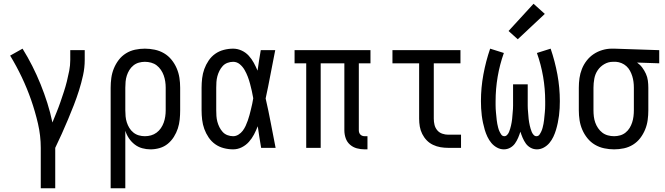

<svg xmlns="http://www.w3.org/2000/svg" viewBox="-20 -787 3540 1022"><path d="M197 215V0Q197 -65 182 -129.5Q167 -194 145.5 -255.5Q124 -317 96 -376Q68 -435 34 -491L100 -528Q128 -483 152 -435.5Q176 -388 196 -338.5Q216 -289 232 -238.5Q248 -188 259 -135Q270 -162 281 -189Q292 -216 301.5 -243.5Q311 -271 320 -298.5Q329 -326 336 -354Q343 -382 348.5 -410.5Q354 -439 354 -468V-520H431V-468Q431 -427 422 -386Q413 -345 400.5 -305.5Q388 -266 373 -227.5Q358 -189 342 -151Q326 -113 309 -75Q292 -37 274 0V215Z M569 215V-320Q569 -346 572.5 -372Q576 -398 586 -422.5Q596 -447 612 -468Q628 -489 650.5 -503Q673 -517 699 -522.5Q725 -528 751 -528Q777 -528 803.5 -522.5Q830 -517 853 -503.5Q876 -490 893 -469Q910 -448 920.5 -423.5Q931 -399 935 -373Q939 -347 939 -320V-200Q939 -175 936.5 -150.5Q934 -126 926.5 -103Q919 -80 905.5 -58.5Q892 -37 873 -21.5Q854 -6 830 1Q806 8 781 8Q759 8 737 2Q715 -4 697 -18Q679 -32 666.5 -50.5Q654 -69 647 -91V215ZM751 -62Q768 -62 784 -66.5Q800 -71 813.5 -81Q827 -91 836.5 -105Q846 -119 851.5 -134.5Q857 -150 859.5 -166.5Q862 -183 862 -200V-320Q862 -337 859.5 -353.5Q857 -370 851.5 -385.5Q846 -401 836.5 -415Q827 -429 814 -439Q801 -449 784.5 -453.5Q768 -458 751 -458Q735 -458 719 -453.5Q703 -449 690 -438.5Q677 -428 668.5 -414Q660 -400 655 -384.5Q650 -369 648.5 -352.5Q647 -336 647 -320V-200Q647 -184 648.5 -167.5Q650 -151 655 -135.5Q660 -120 668.5 -106Q677 -92 690 -81.5Q703 -71 719 -66.5Q735 -62 751 -62Z M1221 8Q1196 8 1171 1.5Q1146 -5 1125.5 -19.5Q1105 -34 1090.5 -55.5Q1076 -77 1067.5 -100.5Q1059 -124 1056 -149.5Q1053 -175 1053 -200V-320Q1053 -345 1056 -370.5Q1059 -396 1067.5 -419.5Q1076 -443 1090.5 -464.5Q1105 -486 1125.5 -500.5Q1146 -515 1171 -521.5Q1196 -528 1221 -528Q1244 -528 1266 -518Q1288 -508 1304 -490.5Q1320 -473 1331 -452.5Q1342 -432 1351 -411Q1355 -438 1359 -465.5Q1363 -493 1368 -520H1445Q1432 -456 1420 -391.5Q1408 -327 1394 -263Q1409 -198 1421.5 -132Q1434 -66 1447 0H1370Q1365 -29 1360.5 -57.5Q1356 -86 1352 -115Q1343 -92 1332 -71Q1321 -50 1305 -32Q1289 -14 1267 -3Q1245 8 1221 8ZM1221 -62Q1236 -62 1249.5 -70.5Q1263 -79 1272 -91Q1281 -103 1287.5 -117Q1294 -131 1299 -145.5Q1304 -160 1308 -174.5Q1312 -189 1315.5 -204Q1319 -219 1322.5 -234Q1326 -249 1328 -264Q1325 -283 1320.5 -302.5Q1316 -322 1311 -341Q1306 -360 1299 -378.5Q1292 -397 1282 -414.5Q1272 -432 1256.5 -445Q1241 -458 1221 -458Q1206 -458 1191 -452.5Q1176 -447 1165.5 -435.5Q1155 -424 1148 -410Q1141 -396 1137 -381Q1133 -366 1132 -350.5Q1131 -335 1131 -320V-200Q1131 -185 1132 -169.5Q1133 -154 1137 -139Q1141 -124 1148 -110Q1155 -96 1165.5 -84.5Q1176 -73 1191 -67.5Q1206 -62 1221 -62Z M1921 8Q1900 8 1879.5 2.5Q1859 -3 1843 -17Q1827 -31 1820 -51.5Q1813 -72 1813 -93V-450H1687V0H1610V-450H1548V-520H1952V-450H1890V-93Q1890 -87 1892 -81Q1894 -75 1898.5 -70.5Q1903 -66 1909 -64Q1915 -62 1921 -62H1936V8Z M2366 0Q2345 0 2324.5 -3.5Q2304 -7 2285 -16Q2266 -25 2251.5 -40Q2237 -55 2227.5 -74Q2218 -93 2214.5 -113.5Q2211 -134 2211 -155V-450H2069V-520H2431V-450H2289V-155Q2289 -138 2293 -122Q2297 -106 2307.5 -93.5Q2318 -81 2334 -75.5Q2350 -70 2366 -70H2434V0Z M2838 8Q2820 8 2804.5 -0.5Q2789 -9 2779 -23Q2769 -37 2762 -53.5Q2755 -70 2750 -86Q2745 -70 2738 -53.5Q2731 -37 2721 -23Q2711 -9 2695.5 -0.5Q2680 8 2662 8Q2643 8 2625.5 -1.5Q2608 -11 2595.5 -26Q2583 -41 2574.5 -59Q2566 -77 2560.5 -95.5Q2555 -114 2551 -133Q2547 -152 2544.5 -171.5Q2542 -191 2541 -210.5Q2540 -230 2540 -249Q2540 -320 2553 -390.5Q2566 -461 2589 -528L2662 -505Q2640 -443 2629 -378.5Q2618 -314 2618 -248Q2618 -238 2618 -228Q2618 -218 2618.5 -208Q2619 -198 2620 -188Q2621 -178 2622 -168Q2623 -158 2624 -148Q2625 -138 2627 -128Q2629 -118 2631.5 -108Q2634 -98 2638 -89Q2642 -80 2648 -71Q2654 -62 2665 -62Q2673 -62 2679.5 -69Q2686 -76 2689.5 -84.5Q2693 -93 2695.5 -101.5Q2698 -110 2700 -118.5Q2702 -127 2703.5 -136Q2705 -145 2706 -153.5Q2707 -162 2707.5 -171Q2708 -180 2709 -189Q2710 -198 2710.5 -207Q2711 -216 2711 -224.5Q2711 -233 2711 -242Q2711 -251 2711 -260V-338H2789V-260Q2789 -251 2789 -242Q2789 -233 2789 -224.5Q2789 -216 2789.5 -207Q2790 -198 2791 -189Q2792 -180 2792.5 -171Q2793 -162 2794 -153.5Q2795 -145 2796.5 -136Q2798 -127 2800 -118.5Q2802 -110 2804.5 -101.5Q2807 -93 2810.5 -84.5Q2814 -76 2820.5 -69Q2827 -62 2835 -62Q2846 -62 2852 -71Q2858 -80 2862 -89Q2866 -98 2868.5 -108Q2871 -118 2873 -128Q2875 -138 2876 -148Q2877 -158 2878 -168Q2879 -178 2880 -188Q2881 -198 2881.5 -208Q2882 -218 2882 -228Q2882 -238 2882 -248Q2882 -314 2871 -378.5Q2860 -443 2838 -505L2911 -528Q2934 -461 2947 -390.5Q2960 -320 2960 -249Q2960 -230 2959 -210.5Q2958 -191 2955.5 -171.5Q2953 -152 2949 -133Q2945 -114 2939.5 -95.5Q2934 -77 2925.5 -59Q2917 -41 2904.5 -26Q2892 -11 2874.5 -1.5Q2857 8 2838 8ZM2736 -578 2687 -622 2820 -767 2880 -713Z M3249 8Q3223 8 3196.5 2.5Q3170 -3 3147 -16.5Q3124 -30 3107 -51Q3090 -72 3079.5 -96.5Q3069 -121 3065 -147Q3061 -173 3061 -200V-320Q3061 -346 3064.5 -371Q3068 -396 3077.5 -420Q3087 -444 3103 -464.5Q3119 -485 3140 -499Q3161 -513 3186 -520.5Q3211 -528 3236 -528Q3240 -528 3243.5 -528Q3247 -528 3250 -528L3489 -520V-450L3371 -454Q3387 -443 3398.5 -427.5Q3410 -412 3418 -394.5Q3426 -377 3428.5 -358Q3431 -339 3431 -320V-200Q3431 -174 3427.5 -148Q3424 -122 3414 -97.5Q3404 -73 3388 -52Q3372 -31 3349.5 -17Q3327 -3 3301 2.5Q3275 8 3249 8ZM3249 -62Q3265 -62 3281 -66.5Q3297 -71 3310 -81.5Q3323 -92 3331.5 -106Q3340 -120 3345 -135.5Q3350 -151 3352 -167.5Q3354 -184 3354 -200V-320Q3354 -336 3352 -351.5Q3350 -367 3345.5 -381.5Q3341 -396 3333.5 -410Q3326 -424 3314.5 -434.5Q3303 -445 3288.5 -451Q3274 -457 3259 -458H3250Q3248 -458 3246 -458Q3244 -458 3242 -458Q3218 -458 3196.5 -445.5Q3175 -433 3161.5 -413Q3148 -393 3143.5 -368.5Q3139 -344 3139 -320V-200Q3139 -183 3141 -166.5Q3143 -150 3148.5 -134.5Q3154 -119 3163.5 -105Q3173 -91 3186 -81Q3199 -71 3215.5 -66.5Q3232 -62 3249 -62Z"/></svg>

Font: Iosevka Gothic
Style: Regular
Weight: 400
Monospace: yes
Designer: Belleve Invis
Foundry: Belleve Invis
Version: Version 15.5.1; ttfautohint (v1.8.4)